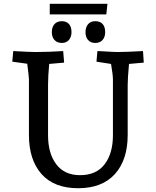

<svg xmlns="http://www.w3.org/2000/svg" viewBox="-20 -980 826 1015"><path d="M133 -266V-561Q133 -573 124 -643L45 -654L50 -710Q143 -705 166 -705Q239 -705 314 -710L319 -649L240 -642Q234 -576 234 -531V-265Q234 -169 277.5 -111.5Q321 -54 403 -54Q489 -54 533 -111.5Q577 -169 577 -265V-561Q577 -584 567 -642L490 -654L495 -710L519 -709Q583 -705 601 -705Q644 -705 736 -710L740 -649L662 -642Q655 -565 655 -531V-266Q655 -135 587.5 -60Q520 15 393 15Q266 15 199.5 -60Q133 -135 133 -266ZM432 -810Q432 -836 445.5 -852Q459 -868 484 -868Q509 -868 522.5 -853Q536 -838 536 -810Q536 -784 522 -768.5Q508 -753 484 -753Q459 -753 445.5 -768.5Q432 -784 432 -810ZM254 -810Q254 -837 268 -852.5Q282 -868 307 -868Q331 -868 344.5 -853Q358 -838 358 -810Q358 -785 344.5 -769Q331 -753 307 -753Q282 -753 268 -768.5Q254 -784 254 -810ZM243 -960H548L542 -904H243Z"/></svg>

Font: Andada Pro Medium
Style: Regular
Weight: 500
Designer: Carolina Giovagnoli
Foundry: Huerta Tipografica
Version: Version 3.005; ttfautohint (v1.8.4)